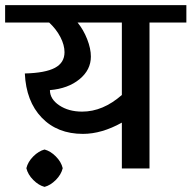

<svg xmlns="http://www.w3.org/2000/svg" viewBox="-42 -658 748 750"><path d="M686 -570H542V0H434V-179Q355 -135 282 -135Q182 -135 121 -198.5Q60 -262 55 -371Q135 -373 172.5 -393Q210 -413 210 -454Q210 -482 194 -513Q178 -544 150 -570H-22V-638H686ZM434 -287V-570H261Q284 -542 298.5 -505Q313 -468 313 -437Q313 -385 268.5 -348.5Q224 -312 153 -306Q153 -271 189.5 -246.5Q226 -222 279 -222Q360 -222 434 -287ZM203 -1Q197 24 176 45Q155 66 132 72Q109 66 88 45Q67 24 61 -1Q67 -26 88 -47Q109 -68 132 -74Q155 -68 176 -47Q197 -26 203 -1Z"/></svg>

Font: Amiko SemiBold
Style: Regular
Weight: 600
Designer: Pablo Impallari, Rodrigo Fuenzalida, Andres Torresi
Foundry: Impallari Type
Version: Version 1.001; ttfautohint (v1.3)